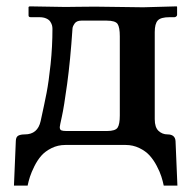

<svg xmlns="http://www.w3.org/2000/svg" viewBox="-20 -456 599 604"><path d="M168 -56.2Q168 -47.9 173.1 -45.9Q178.2 -43.9 188 -43.9H316.9Q342.8 -43.9 349.9 -54.4Q356.9 -64.9 356.9 -92.8V-341.8Q356.9 -370.1 349.9 -380.6Q342.8 -391.1 315.9 -391.1H235.8Q220.7 -391.1 214.4 -381.6Q208 -372.1 208 -365.2Q201.2 -264.6 191.2 -191.7Q181.2 -118.7 174.6 -89.1Q168 -59.6 168 -56.2ZM186 0Q162.1 0 142.1 10Q122.1 20 109.9 33.9Q97.7 47.9 88.1 67.1Q78.6 86.4 74.2 100.1Q69.8 113.8 66.9 127.9H23.9L29.8 -13.2Q30.3 -25.4 37.6 -29.3Q44.9 -33.2 58.1 -33.2Q98.6 -33.2 107.9 -75.2Q119.6 -128.4 126.5 -163.6Q133.3 -198.7 139.2 -254.2Q145 -309.6 145 -365.2Q145 -371.1 143.6 -376.5Q142.1 -381.8 138.2 -387.9Q134.3 -394 125.5 -397.9Q116.7 -401.9 104 -401.9H77.1Q69.8 -401.9 69.8 -407.2V-434.1L73.2 -436Q168.9 -434.1 186 -434.1Q193.4 -434.1 225.3 -434.6Q257.3 -435.1 278.8 -435.1Q300.8 -435.1 355.7 -434.1Q410.6 -433.1 430.2 -433.1L536.1 -436L537.1 -434.1V-409.2Q537.1 -406.2 534.4 -404.1Q531.7 -401.9 528.8 -401.9H513.2Q485.8 -401.9 476.3 -391.6Q466.8 -381.3 466.8 -355V-81.1Q466.8 -55.2 478.8 -44.2Q490.7 -33.2 506.8 -33.2Q530.8 -33.2 532.2 -12.2L538.1 127.9H495.1Q492.2 113.8 487.5 99.1Q482.9 84.5 473.1 65.9Q463.4 47.4 450.9 33.4Q438.5 19.5 418.5 9.8Q398.4 0 375 0Z"/></svg>

Font: Linux Libertine G
Style: Semibold
Weight: 600
Designer: Philipp H. Poll
Foundry: Philipp H. Poll
Version: Version 5.1.1